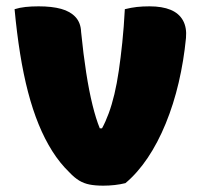

<svg xmlns="http://www.w3.org/2000/svg" viewBox="-20 -576 640 606"><path d="M102 -556Q144 -556 173 -548Q202 -540 218.5 -522Q235 -504 236 -475Q243 -405 252 -347Q261 -289 272 -244.5Q283 -200 295 -171H302Q313 -191 323 -218Q333 -245 341 -278.5Q349 -312 355 -353Q361 -394 366 -442Q371 -490 374 -547Q394 -552 412 -554Q430 -556 452 -556Q492 -556 518.5 -545Q545 -534 557.5 -511.5Q570 -489 567 -456Q560 -384 544 -315.5Q528 -247 503 -186Q478 -125 446 -77.5Q414 -30 376 2Q360 6 342 8Q324 10 306 10Q281 10 263 6.5Q245 3 230 -6Q215 -15 199 -32Q169 -61 145 -99Q121 -137 102 -183.5Q83 -230 68.5 -285.5Q54 -341 43.5 -406.5Q33 -472 26 -547Q42 -552 60.5 -554Q79 -556 102 -556Z"/></svg>

Font: Recursive Casual Black
Style: Regular
Weight: 900
Version: Version 1.047